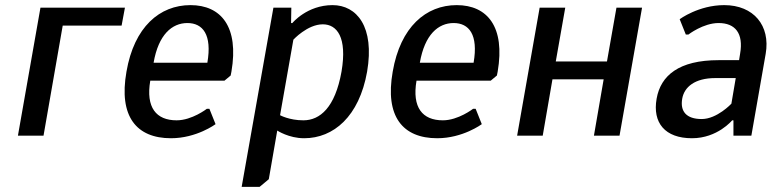

<svg xmlns="http://www.w3.org/2000/svg" viewBox="-20 -530 3050 750"><path d="M468 -500H138L50 0H150L225 -430H455Z M724 -510C604 -510 504 -425 474 -250C443 -75 513 10 648 10C748 10 822 -45 822 -45L798 -105H788C788 -105 730 -60 670 -60C590 -60 549 -110 567 -215H857L881 -235L884 -250C914 -425 844 -510 724 -510ZM712 -440C772 -440 809 -395 790 -285H580C599 -395 652 -440 712 -440Z M1126 -375C1126 -375 1181 -435 1241 -435C1296 -435 1337 -385 1314 -250C1289 -110 1230 -60 1165 -60C1110 -60 1074 -80 1074 -80ZM1030 170 1063 -20C1063 -20 1108 10 1168 10C1283 10 1383 -75 1414 -250C1444 -425 1374 -510 1279 -510C1179 -510 1122 -440 1122 -440H1117L1118 -500H1048L924 200H994Z M1764 -510C1644 -510 1544 -425 1514 -250C1483 -75 1553 10 1688 10C1788 10 1862 -45 1862 -45L1838 -105H1828C1828 -105 1770 -60 1710 -60C1630 -60 1589 -110 1607 -215H1897L1921 -235L1924 -250C1954 -425 1884 -510 1764 -510ZM1752 -440C1812 -440 1849 -395 1830 -285H1620C1639 -395 1692 -440 1752 -440Z M2488 -500H2388L2351 -290H2151L2188 -500H2088L2000 0H2100L2138 -220H2338L2300 0H2400Z M2867 -295H2787C2632 -295 2561 -235 2545 -145C2528 -50 2578 10 2683 10C2783 10 2840 -60 2840 -60H2845V0H2915L2971 -320C2990 -430 2924 -510 2809 -510C2709 -510 2635 -455 2635 -455L2659 -395H2669C2669 -395 2727 -440 2787 -440C2852 -440 2885 -400 2871 -320ZM2837 -125C2837 -125 2781 -65 2721 -65C2661 -65 2636 -95 2645 -145C2653 -190 2694 -225 2774 -225H2854Z"/></svg>

Font: Scada
Style: Italic
Weight: 400
Designer: Jovanny Lemonad
Foundry: Jovanny Lemonad
Version: Version 3.005